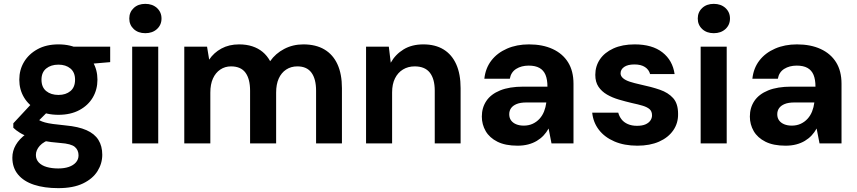

<svg xmlns="http://www.w3.org/2000/svg" viewBox="-20 -743 4440 995"><path d="M282 232Q210 232 156.5 214.5Q103 197 73.5 161.5Q44 126 44 74Q44 39 62 8Q80 -23 115 -48.5Q150 -74 201 -92L252 -25Q206 -10 186 12.5Q166 35 166 60Q166 83 181 99Q196 115 222.5 122.5Q249 130 282 130Q313 130 336.5 122Q360 114 373.5 98.5Q387 83 387 62Q387 35 368 18.5Q349 2 293 -2Q242 -6 202.5 -13.5Q163 -21 133.5 -31.5Q104 -42 83 -55Q62 -68 49 -81V-104L156 -219L252 -189L127 -64L166 -130Q176 -124 186.5 -118.5Q197 -113 213 -108.5Q229 -104 254.5 -100.5Q280 -97 320 -93Q386 -87 428 -68.5Q470 -50 490 -18Q510 14 510 59Q510 104 485.5 143.5Q461 183 410.5 207.5Q360 232 282 232ZM283 -148Q220 -148 174.5 -172.5Q129 -197 104.5 -238Q80 -279 80 -330Q80 -381 104.5 -422Q129 -463 174.5 -488Q220 -513 283 -513Q346 -513 391.5 -488Q437 -463 461 -422Q485 -381 485 -330Q485 -279 461 -238Q437 -197 391.5 -172.5Q346 -148 283 -148ZM283 -251Q321 -251 345 -271Q369 -291 369 -330Q369 -368 345 -388Q321 -408 283 -408Q244 -408 219.5 -388Q195 -368 195 -330Q195 -291 219.5 -271Q244 -251 283 -251ZM365 -405 343 -501H551V-421Z M665 0V-501H800V0ZM733 -571Q696 -571 673 -592.5Q650 -614 650 -647Q650 -680 673 -701.5Q696 -723 733 -723Q770 -723 793.5 -701.5Q817 -680 817 -647Q817 -614 793.5 -592.5Q770 -571 733 -571Z M935 0V-501H1053L1064 -434Q1088 -470 1127.5 -491.5Q1167 -513 1219 -513Q1257 -513 1287.5 -503Q1318 -493 1341 -474Q1364 -455 1380 -426Q1408 -466 1453 -489.5Q1498 -513 1552 -513Q1617 -513 1661.5 -486.5Q1706 -460 1729 -409.5Q1752 -359 1752 -286V0H1618V-273Q1618 -334 1594 -366.5Q1570 -399 1521 -399Q1488 -399 1463 -382.5Q1438 -366 1424.5 -336Q1411 -306 1411 -263V0H1276V-273Q1276 -334 1252 -366.5Q1228 -399 1177 -399Q1146 -399 1121.5 -382.5Q1097 -366 1083.5 -336Q1070 -306 1070 -263V0Z M1877 0V-501H1995L2005 -418Q2029 -461 2071.5 -487Q2114 -513 2174 -513Q2236 -513 2279 -486.5Q2322 -460 2344.5 -409.5Q2367 -359 2367 -286V0H2233V-273Q2233 -334 2207.5 -366.5Q2182 -399 2129 -399Q2095 -399 2068.5 -383Q2042 -367 2027 -337Q2012 -307 2012 -264V0Z M2662 12Q2599 12 2558 -8.5Q2517 -29 2497 -63.5Q2477 -98 2477 -139Q2477 -185 2500.5 -220Q2524 -255 2572 -274.5Q2620 -294 2692 -294H2817Q2817 -331 2807 -355Q2797 -379 2775.5 -391Q2754 -403 2720 -403Q2682 -403 2655 -386Q2628 -369 2622 -335H2490Q2496 -390 2526.5 -429.5Q2557 -469 2607.5 -491Q2658 -513 2721 -513Q2792 -513 2844 -489Q2896 -465 2924 -420Q2952 -375 2952 -309V0H2838L2823 -77Q2812 -57 2797 -41Q2782 -25 2762 -13Q2742 -1 2717 5.5Q2692 12 2662 12ZM2694 -92Q2720 -92 2740.5 -101.5Q2761 -111 2776 -127.5Q2791 -144 2799.5 -165.5Q2808 -187 2811 -211V-212H2708Q2677 -212 2657.5 -204Q2638 -196 2628.5 -182.5Q2619 -169 2619 -151Q2619 -132 2628.5 -119Q2638 -106 2655 -99Q2672 -92 2694 -92Z M3283 12Q3215 12 3164 -10Q3113 -32 3083.5 -70.5Q3054 -109 3049 -159H3184Q3189 -140 3201 -124.5Q3213 -109 3233.5 -100Q3254 -91 3281 -91Q3308 -91 3325 -98.5Q3342 -106 3350.5 -118.5Q3359 -131 3359 -145Q3359 -166 3346.5 -177Q3334 -188 3311 -195Q3288 -202 3255 -209Q3221 -217 3187 -227Q3153 -237 3125.5 -253Q3098 -269 3081.5 -293.5Q3065 -318 3065 -355Q3065 -400 3089 -435.5Q3113 -471 3159 -492Q3205 -513 3269 -513Q3360 -513 3413 -471.5Q3466 -430 3476 -359H3349Q3343 -382 3322.5 -395.5Q3302 -409 3268 -409Q3233 -409 3214.5 -396Q3196 -383 3196 -363Q3196 -349 3208.5 -338Q3221 -327 3244 -319.5Q3267 -312 3299 -305Q3356 -293 3399.5 -278Q3443 -263 3468.5 -234.5Q3494 -206 3494 -153Q3495 -105 3469 -67.5Q3443 -30 3395.5 -9Q3348 12 3283 12Z M3611 0V-501H3746V0ZM3679 -571Q3642 -571 3619 -592.5Q3596 -614 3596 -647Q3596 -680 3619 -701.5Q3642 -723 3679 -723Q3716 -723 3739.5 -701.5Q3763 -680 3763 -647Q3763 -614 3739.5 -592.5Q3716 -571 3679 -571Z M4051 12Q3988 12 3947 -8.5Q3906 -29 3886 -63.5Q3866 -98 3866 -139Q3866 -185 3889.5 -220Q3913 -255 3961 -274.5Q4009 -294 4081 -294H4206Q4206 -331 4196 -355Q4186 -379 4164.5 -391Q4143 -403 4109 -403Q4071 -403 4044 -386Q4017 -369 4011 -335H3879Q3885 -390 3915.5 -429.5Q3946 -469 3996.5 -491Q4047 -513 4110 -513Q4181 -513 4233 -489Q4285 -465 4313 -420Q4341 -375 4341 -309V0H4227L4212 -77Q4201 -57 4186 -41Q4171 -25 4151 -13Q4131 -1 4106 5.5Q4081 12 4051 12ZM4083 -92Q4109 -92 4129.5 -101.5Q4150 -111 4165 -127.5Q4180 -144 4188.5 -165.5Q4197 -187 4200 -211V-212H4097Q4066 -212 4046.5 -204Q4027 -196 4017.5 -182.5Q4008 -169 4008 -151Q4008 -132 4017.5 -119Q4027 -106 4044 -99Q4061 -92 4083 -92Z"/></svg>

Font: DM Sans 18pt
Style: Bold
Weight: 700
Designer: Colophon Foundry, Jonny Pinhorn
Foundry: Colophon Foundry
Version: Version 4.004;gftools[0.9.30]